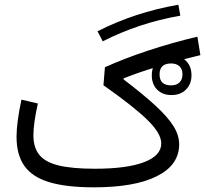

<svg xmlns="http://www.w3.org/2000/svg" viewBox="-20 -802 878 822"><path d="M713.9 -564.5Q752.9 -564.5 776.4 -541.5Q799.8 -518.6 799.8 -479.5Q799.8 -441.9 776.1 -418.5Q752.4 -395 713.9 -395Q676.3 -395 653.1 -418Q629.9 -440.9 629.9 -479.5Q629.9 -517.6 653.1 -541Q676.3 -564.5 713.9 -564.5ZM712.4 -530.3Q663.1 -530.3 663.1 -483.9Q663.1 -436.5 712.4 -436.5Q735.4 -436.5 748.3 -449Q761.2 -461.4 761.2 -483.9Q761.2 -506.3 748.3 -518.3Q735.4 -530.3 712.4 -530.3ZM743.7 -781.7 752 -734.9Q573.7 -703.6 419.9 -625L397.5 -668Q557.1 -749.5 743.7 -781.7ZM71.8 -375.5 142.1 -358.9Q123 -273.4 123 -222.7Q123 -170.4 148.4 -138.9Q173.8 -107.4 231.7 -93.5Q289.6 -79.6 385.7 -79.6Q522.9 -79.6 596.7 -107.7Q670.4 -135.7 670.4 -188Q670.4 -231 610.1 -289.6Q549.8 -348.1 422.9 -437L429.2 -514.2Q512.7 -551.8 613.5 -585.2Q714.4 -618.7 825.2 -645L837.9 -565.9Q727.5 -539.1 647.7 -514.6Q567.9 -490.2 508.8 -466.3V-462.4Q593.3 -397.9 645.8 -349.6Q698.2 -301.3 722.7 -262Q747.1 -222.7 747.1 -184.1Q747.1 -95.7 652.1 -47.9Q557.1 0 382.3 0Q264.2 0 191.2 -22Q118.2 -43.9 84.5 -91.6Q50.8 -139.2 50.8 -216.3Q50.8 -276.9 71.8 -375.5Z"/></svg>

Font: Estedad-FD Regular
Style: FD-Regular
Weight: 400
Designer: Amin Abedi
Version: Version 7.3